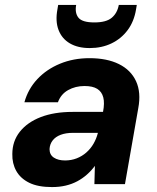

<svg xmlns="http://www.w3.org/2000/svg" viewBox="-20 -747 636 779"><path d="M191 12Q134 12 98.5 -5.5Q63 -23 46 -53.5Q29 -84 30 -122Q30 -174 60.5 -212.5Q91 -251 145.5 -272Q200 -293 275 -293H398Q405 -329 399 -352Q393 -375 374.5 -386.5Q356 -398 323 -398Q286 -398 256.5 -381.5Q227 -365 215 -332H79Q94 -386 131.5 -426Q169 -466 223.5 -488.5Q278 -511 343 -511Q414 -511 462.5 -487Q511 -463 532 -417.5Q553 -372 541 -308L487 0H363L365 -74Q351 -55 333 -39Q315 -23 293.5 -11.5Q272 0 246.5 6Q221 12 191 12ZM244 -96Q269 -96 291 -104.5Q313 -113 330.5 -128.5Q348 -144 359.5 -164Q371 -184 377 -207V-208H276Q247 -208 226 -200Q205 -192 193.5 -177Q182 -162 181 -142Q181 -119 198.5 -107.5Q216 -96 244 -96ZM344 -552Q296 -552 263.5 -571Q231 -590 217.5 -625.5Q204 -661 213 -709L216 -727H289Q283 -694 298.5 -675Q314 -656 363 -656Q411 -656 433.5 -675Q456 -694 462 -727H535L532 -709Q524 -660 498 -625Q472 -590 432.5 -571Q393 -552 344 -552Z"/></svg>

Font: DM Sans 20pt ExtraBold
Style: Italic
Weight: 800
Italic angle: -10°
Version: Version 4.004;gftools[0.9.30]